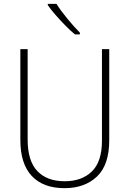

<svg xmlns="http://www.w3.org/2000/svg" viewBox="-20 -970 674 1000"><path d="M549 -240Q549 -111 485 -50.5Q421 10 316 10Q205 10 145.5 -53.5Q86 -117 86 -241V-714H124V-243Q124 -132 174.5 -79Q225 -26 317 -26Q406 -26 458.5 -77Q511 -128 511 -237V-714H549ZM274 -950Q296 -915 331 -872.5Q366 -830 396 -800V-791H370Q346 -811 319.5 -838Q293 -865 269 -892.5Q245 -920 229 -943V-950Z"/></svg>

Font: Noto Sans Lao Looped SemiCondensed ExtraLight
Style: Regular
Weight: 200
Width: 4
Designer: Mark Frömberg, Ben Mitchell
Foundry: The Fontpad Ltd
Version: Version 1.002; ttfautohint (v1.8.4.7-5d5b)